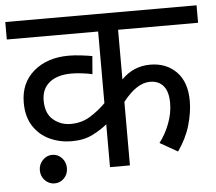

<svg xmlns="http://www.w3.org/2000/svg" viewBox="-49 -676 876 777"><g transform="rotate(-5 388.5 -288.0)"><path d="M777 -551H452V-349Q500 -399 569 -399Q634 -399 675 -357.5Q716 -316 716 -239Q716 -193 701 -141Q686 -89 651 -39L579 -80Q604 -112 620 -154Q636 -196 636 -237Q636 -284 616.5 -307Q597 -330 562 -330Q508 -330 452 -258V0H371V-174Q347 -154 311.5 -136Q276 -118 226 -118Q179 -118 137.5 -137Q96 -156 71 -194.5Q46 -233 46 -290Q46 -370 101 -417Q156 -464 244 -464Q267 -464 295.5 -460.5Q324 -457 339 -454L333 -381Q317 -385 292.5 -388Q268 -391 249 -391Q191 -391 159 -365Q127 -339 127 -292Q127 -239 157.5 -213.5Q188 -188 228 -188Q272 -188 306.5 -209Q341 -230 371 -260V-551H0V-622H777ZM87 -12Q87 -36 103.5 -53Q120 -70 142 -70Q165 -70 181 -53Q197 -36 197 -12Q197 13 181 29.5Q165 46 142 46Q120 46 103.5 29.5Q87 13 87 -12Z"/></g></svg>

Font: Noto Sans Living
Style: Regular
Weight: 400
Designer: Monotype Design Team
Foundry: Monotype Imaging Inc.
Version: Version 2.013; ttfautohint (v1.8.4.7-5d5b)